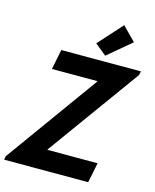

<svg xmlns="http://www.w3.org/2000/svg" viewBox="-150 -1053 927 1145"><g transform="rotate(15 314.0 -480.0)"><path d="M-7.8 -22.9 403.3 -593.3V-596.2H123L147.9 -719.7H639.6L634.3 -695.8L222.7 -126.5V-123.5H531.7L506.8 0H-12.2ZM338.9 -812.5 472.2 -960 554.2 -876.5 409.2 -754.9Z"/></g></svg>

Font: Reddit Sans Fudge
Style: Bold
Weight: 700
Italic angle: -11.25°
Designer: Stephen Hutchings
Version: Version 1.013